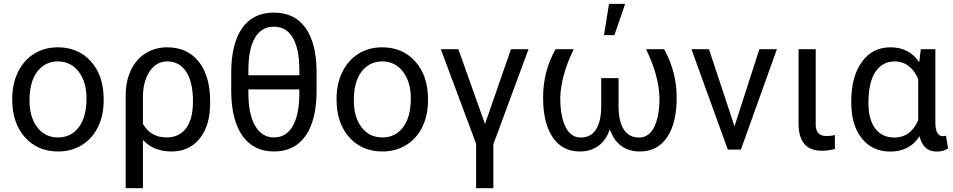

<svg xmlns="http://www.w3.org/2000/svg" viewBox="-20 -787 5014 1010"><path d="M44.4 -269Q44.4 -346.7 75 -408.7Q105.5 -470.7 159.9 -504.4Q214.4 -538.1 284.2 -538.1Q392.1 -538.1 458.7 -463.4Q525.4 -388.7 525.4 -264.6V-258.3Q525.4 -181.2 495.8 -119.9Q466.3 -58.6 411.4 -24.4Q356.4 9.8 285.2 9.8Q177.7 9.8 111.1 -64.9Q44.4 -139.6 44.4 -262.7ZM135.3 -258.3Q135.3 -170.4 176 -117.2Q216.8 -64 285.2 -64Q354 -64 394.5 -117.9Q435.1 -171.9 435.1 -269Q435.1 -356 393.8 -409.9Q352.5 -463.9 284.2 -463.9Q217.3 -463.9 176.3 -410.6Q135.3 -357.4 135.3 -258.3Z M859.4 -538.1Q960.4 -538.1 1020 -469.2Q1079.6 -400.4 1085 -276.4L1085.4 -244.1Q1085.4 -127 1030.8 -58.6Q976.1 9.8 882.8 9.8Q787.6 9.8 731.9 -50.8V203.1H641.1V-283.2Q641.1 -360.4 668.7 -418Q696.3 -475.6 746.3 -506.8Q796.4 -538.1 859.4 -538.1ZM731.9 -135.7Q772.5 -64 856 -64Q921.9 -64 958.5 -111.6Q995.1 -159.2 995.1 -254.4Q995.1 -354.5 959.7 -409.2Q924.3 -463.9 859.4 -463.9Q802.2 -463.9 767.1 -411.1Q731.9 -358.4 731.9 -275.9Z M1645.5 -312.5Q1645.5 -155.8 1587.9 -73Q1530.3 9.8 1421.4 9.8Q1314.5 9.8 1256.3 -71.3Q1198.2 -152.3 1196.3 -302.7V-402.8Q1196.3 -557.6 1253.9 -639.2Q1311.5 -720.7 1420.4 -720.7Q1528.8 -720.7 1586.2 -641.6Q1643.6 -562.5 1645.5 -412.6ZM1286.6 -391.1H1554.7V-418Q1554.7 -528.8 1520.8 -587.6Q1486.8 -646.5 1420.4 -646.5Q1355 -646.5 1320.8 -587.6Q1286.6 -528.8 1286.6 -418ZM1554.7 -316.9H1286.6V-297.9Q1286.6 -186 1322.3 -125Q1357.9 -64 1421.4 -64Q1484.9 -64 1519.3 -122.6Q1553.7 -181.2 1554.7 -292Z M1750.5 -269Q1750.5 -346.7 1781 -408.7Q1811.5 -470.7 1866 -504.4Q1920.4 -538.1 1990.2 -538.1Q2098.1 -538.1 2164.8 -463.4Q2231.4 -388.7 2231.4 -264.6V-258.3Q2231.4 -181.2 2201.9 -119.9Q2172.4 -58.6 2117.4 -24.4Q2062.5 9.8 1991.2 9.8Q1883.8 9.8 1817.1 -64.9Q1750.5 -139.6 1750.5 -262.7ZM1841.3 -258.3Q1841.3 -170.4 1882.1 -117.2Q1922.9 -64 1991.2 -64Q2060.1 -64 2100.6 -117.9Q2141.1 -171.9 2141.1 -269Q2141.1 -356 2099.9 -409.9Q2058.6 -463.9 1990.2 -463.9Q1923.3 -463.9 1882.3 -410.6Q1841.3 -357.4 1841.3 -258.3Z M2531.2 -134.8 2668 -528.3H2760.3L2575.2 -27.8V203.1H2484.4V-31.2L2298.8 -528.3H2391.1Z M2998 -528.3Q2930.7 -390.1 2927.2 -273.4Q2927.2 -174.3 2955.1 -118.9Q2982.9 -63.5 3034.7 -63.5Q3087.4 -63.5 3115 -105.7Q3142.6 -147.9 3142.6 -229V-376H3233.9V-226.6Q3234.4 -146.5 3262 -105Q3289.6 -63.5 3341.8 -63.5Q3393.6 -63.5 3421.4 -118.7Q3449.2 -173.8 3449.2 -273.4Q3445.8 -390.1 3378.4 -528.3H3473.6Q3539.6 -409.2 3539.6 -273.4Q3539.6 -139.2 3489 -64.7Q3438.5 9.8 3346.7 9.8Q3229.5 9.8 3188 -106.4Q3168 -49.3 3127.9 -19.8Q3087.9 9.8 3029.8 9.8Q2938 9.8 2887.5 -64.7Q2836.9 -139.2 2836.9 -273.4Q2836.9 -413.6 2902.8 -528.3ZM3183.6 -766.6H3268.6L3211.9 -602.1H3157.2Z M3843.8 -122.6 3974.6 -528.3H4066.9L3877.4 0H3808.6L3617.2 -528.3H3709.5Z M4271 -528.3V-133.3Q4271 -102.5 4284.4 -86.9Q4297.9 -71.3 4329.1 -71.3Q4352.5 -71.3 4371.6 -77.1L4372.1 -3.4Q4337.9 5.9 4302.2 5.9Q4180.7 5.9 4180.7 -137.7V-528.3Z M4900.4 -528.3V-139.2Q4901.4 -70.8 4939.5 -70.8Q4948.7 -70.8 4956.1 -73.2L4967.3 -6.3Q4943.8 10.3 4907.7 10.3Q4835.9 10.3 4817.4 -70.3Q4765.1 10.3 4663.1 10.3Q4569.3 10.3 4513.7 -58.8Q4458 -127.9 4458 -247.1V-254.4Q4458 -383.3 4513.2 -460.7Q4568.4 -538.1 4664.1 -538.1Q4763.2 -538.1 4815.4 -459.5L4823.7 -528.3ZM4548.3 -244.1Q4548.3 -158.7 4584 -111.1Q4619.6 -63.5 4685.5 -63.5Q4770 -63.5 4810.1 -154.3V-372.1Q4768.6 -463.9 4686.5 -463.9Q4621.1 -463.9 4584.7 -408.4Q4548.3 -353 4548.3 -244.1Z"/></svg>

Font: Roboto
Style: Regular
Weight: 400
Designer: Google
Version: Version 2.001047; 2015